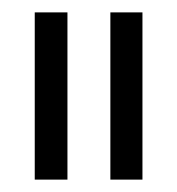

<svg xmlns="http://www.w3.org/2000/svg" viewBox="-20 -770 286 310"><path d="M88.9 -750V-480H36.1V-750ZM210 -750V-480H158.2V-750Z"/></svg>

Font: Stilu Light
Style: Regular
Weight: 300
Designer: Genilson Lima Santos
Foundry: Genilson Lima Santos
Version: Version 1.200;PS 001.200;hotconv 1.0.88;makeotf.lib2.5.64775